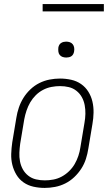

<svg xmlns="http://www.w3.org/2000/svg" viewBox="-20 -913 540 941"><path d="M199 8Q171 8 144 2Q117 -4 95.5 -19Q74 -34 60.5 -56.5Q47 -79 40.5 -105Q34 -131 35 -159Q36 -187 40 -215L60 -335Q64 -361 72.5 -386Q81 -411 95 -433.5Q109 -456 129 -475Q149 -494 173 -506Q197 -518 223 -523Q249 -528 274 -528Q302 -528 329 -522Q356 -516 377.5 -501Q399 -486 413 -463.5Q427 -441 433 -415Q439 -389 438.5 -361Q438 -333 433 -305L413 -185Q409 -159 401 -134Q393 -109 378.5 -86.5Q364 -64 344 -45Q324 -26 300 -14Q276 -2 250 3Q224 8 199 8ZM200 -29Q220 -29 241.5 -33Q263 -37 282.5 -47.5Q302 -58 318.5 -74Q335 -90 346 -109Q357 -128 364 -149Q371 -170 374 -191L394 -311Q398 -333 398.5 -355Q399 -377 395 -398Q391 -419 381 -437Q371 -455 354.5 -468Q338 -481 317.5 -486Q297 -491 274 -491Q254 -491 232.5 -487Q211 -483 191 -472.5Q171 -462 155 -446Q139 -430 128 -411Q117 -392 110 -371Q103 -350 99 -329L79 -209Q76 -187 75 -165Q74 -143 78 -122Q82 -101 92 -83Q102 -65 118.5 -52Q135 -39 156 -34Q177 -29 200 -29ZM305 -631Q295 -631 286.5 -634Q278 -637 272.5 -644Q267 -651 266 -660.5Q265 -670 266 -680Q267 -686 270 -692Q273 -698 279 -702Q285 -706 291.5 -707.5Q298 -709 304 -709Q314 -709 322.5 -706Q331 -703 336.5 -696Q342 -689 343.5 -679.5Q345 -670 343 -660Q342 -654 339 -648Q336 -642 330.5 -638Q325 -634 318 -632.5Q311 -631 305 -631ZM189 -857V-893H489V-857Z"/></svg>

Font: Iosevka Term Curly Extralight
Style: Italic
Weight: 200
Italic angle: -9°
Designer: Belleve Invis
Foundry: Belleve Invis
Version: Version 32.3.0